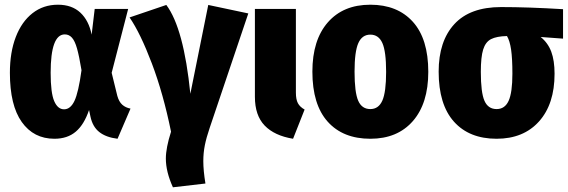

<svg xmlns="http://www.w3.org/2000/svg" viewBox="-20 -571 2411 815"><path d="M369 -424 382 -533H524L454 -262L478 -164Q485 -139 499 -126.5Q513 -114 534 -110L479 18Q430 12 401.5 -10.5Q373 -33 364 -76L358 -104Q337 -42 301.5 -12Q266 18 211 18Q123 18 72.5 -53Q22 -124 22 -262Q22 -349 47 -414Q72 -479 118 -515Q164 -551 226 -551Q285 -551 321 -517.5Q357 -484 369 -424ZM195 -262Q195 -177 210 -142Q225 -107 252 -107Q279 -107 296 -142.5Q313 -178 326 -273Q316 -333 307 -365Q298 -397 285.5 -411Q273 -425 255 -425Q195 -425 195 -262Z M788 -173 864 -550 1034 -514 870 -28Q856 13 849.5 45.5Q843 78 843 113Q843 153 852 208L714 224Q684 158 684 102Q684 57 706 -12Q673 -174 624.5 -302Q576 -430 530 -497L686 -550Q760 -451 788 -173Z M1236 -178Q1236 -149 1244.5 -133Q1253 -117 1273 -106L1224 18Q1145 5 1103.5 -38Q1062 -81 1062 -160V-533H1236Z M1798 -266Q1798 -132 1732.5 -57Q1667 18 1552 18Q1436 18 1371 -54.5Q1306 -127 1306 -267Q1306 -401 1371.5 -476Q1437 -551 1552 -551Q1667 -551 1732.5 -478.5Q1798 -406 1798 -266ZM1485 -267Q1485 -179 1500.5 -143.5Q1516 -108 1552 -108Q1587 -108 1603 -144Q1619 -180 1619 -266Q1619 -353 1603 -388.5Q1587 -424 1552 -424Q1517 -424 1501 -388Q1485 -352 1485 -267Z M2370 -407 2275 -414Q2306 -389 2320 -351.5Q2334 -314 2334 -258Q2334 -129 2268 -55.5Q2202 18 2088 18Q1972 18 1907 -54.5Q1842 -127 1842 -267Q1842 -396 1908.5 -468.5Q1975 -541 2107 -541Q2222 -541 2370 -532ZM2155 -258Q2155 -323 2149.5 -360.5Q2144 -398 2132 -418Q2088 -417 2064.5 -405Q2041 -393 2031 -361Q2021 -329 2021 -266Q2021 -178 2036.5 -143Q2052 -108 2088 -108Q2123 -108 2139 -143Q2155 -178 2155 -258Z"/></svg>

Font: Fira Sans Condensed ExtraBold
Style: Regular
Weight: 800
Width: 3
Designer: Carrois Corporate & Edenspiekermann AG
Foundry: Carrois Corporate GbR & Edenspiekermann AG
Version: Version 4.203